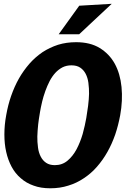

<svg xmlns="http://www.w3.org/2000/svg" viewBox="-20 -980 690 1008"><path d="M244 8.5Q295 8.5 338.5 -5.5Q382 -18.5 420.5 -44.5Q458.5 -69.5 489 -104.5Q520.5 -140.5 544 -182.5Q567.5 -224 585 -274Q601 -321.5 611 -375Q625 -452 618 -523.5Q611 -593.5 582.5 -645.5Q554 -697 503.5 -728Q453.5 -758.5 379.5 -758.5Q329 -758.5 285 -745Q240.5 -730.5 203 -706Q164.5 -679.5 134.5 -645.5Q102.5 -608.5 79.5 -568Q56 -526.5 38.5 -476.5Q22 -429.5 12.5 -375Q3 -324 3 -274Q3 -224 12.5 -182.5Q22 -140 41 -104.5Q60 -69 89 -44.5Q117.5 -19 156.5 -5.5Q194 8.5 244 8.5ZM433 -360.5Q426.5 -322.5 414 -276.5Q401 -232.5 382 -196.5Q362.5 -160 334.5 -136.5Q306.5 -113 268 -113Q240.5 -113 222.5 -125Q204.5 -137 194 -157.5Q183 -178.5 179.5 -205.5Q175.5 -235.5 176 -263.5Q177 -294.5 180.5 -327.5Q183 -350.5 190 -391.5Q193.5 -413.5 201.5 -447.5Q207 -471 218.5 -503.5Q228 -529.5 241 -555Q254 -579.5 270.5 -597.5Q286.5 -615 308 -626.5Q329 -637 355 -637Q383 -637 401 -625Q419 -613 429.5 -593Q440.5 -572 444 -545.5Q448 -514.5 447.5 -487.5Q447 -461.5 442.5 -424Q439.5 -399.5 433 -360.5ZM396 -950 288 -800H395.5L566.5 -960Z"/></svg>

Font: B612
Style: Regular
Weight: 700
Italic angle: -10°
Designer: Nicolas Chauveau, Thomas Paillot, Jonathan Favre-Lamarine, Jean-Luc Vinot
Foundry: AIRBUS
Version: Version 1.008